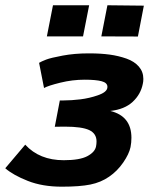

<svg xmlns="http://www.w3.org/2000/svg" viewBox="-52 -701 590 723"><path d="M352.5 -681.2 489.7 -679.7 467.3 -563.5 329.6 -564ZM147.5 -681.2H283.7L260.7 -564H124.5ZM-32.2 -67.4 43 -156.2Q96.7 -97.7 188 -97.7Q248 -97.7 276.6 -112.8Q305.2 -127.9 309.6 -149.4Q311.5 -158.7 311.5 -168.5Q311.5 -198.2 283.9 -211.2Q256.3 -224.1 192.4 -224.1Q186 -224.1 173.3 -223.9Q160.6 -223.6 154.3 -223.6L173.3 -322.8H182.1H184.6H188Q216.8 -322.8 250.7 -326.9Q284.7 -331.1 316.9 -342.3Q349.1 -353.5 352.1 -369.6Q352.5 -371.1 352.5 -374Q352.5 -389.2 331.1 -395Q309.6 -400.9 266.6 -400.9Q220.2 -400.9 174.8 -389.6Q129.4 -378.4 113.8 -369.6L95.2 -464.4Q104 -469.7 121.8 -476.6Q139.6 -483.4 184.3 -491.7Q229 -500 280.3 -500H286.6Q327.1 -500 361.1 -495.4Q395 -490.7 424.6 -480.2Q454.1 -469.7 470.9 -450.2Q487.8 -430.7 487.8 -403.8Q487.8 -393.6 485.8 -385.3Q478 -345.7 447.5 -317.4Q417 -289.1 363.3 -283.2Q442.9 -263.7 442.9 -182.1Q442.9 -164.1 439.5 -147Q434.1 -121.1 411.9 -88.9Q389.6 -56.6 358.9 -35.6Q328.1 -14.2 288.3 -6.1Q248.5 2 180.7 2Q107.9 2 52.7 -19.8Q-2.4 -41.5 -32.2 -67.4Z"/></svg>

Font: Fantasque Sans Mono
Style: Bold Italic
Weight: 700
Italic angle: -11°
Monospace: yes
Designer: Jany Belluz
Version: Version 1.7.1